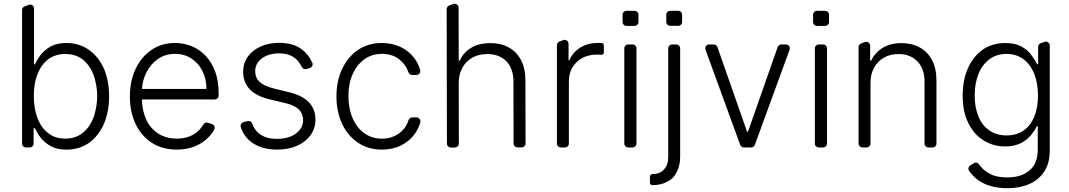

<svg xmlns="http://www.w3.org/2000/svg" viewBox="-20 -781 5665 1017"><path d="M250.7 -6Q216.3 -24.9 196.4 -50.4Q176.8 -76 165.5 -101.6H158V-20.6Q158 -11.7 152 -5.9Q146 0 137.4 0H117.5Q109 0 103 -5.9Q96.9 -11.7 96.9 -20.6V-728.7Q96.9 -734.7 100.7 -739.9Q104.4 -745 110.4 -747.2L132.1 -755.3Q135.3 -756.7 139.6 -756.7Q148.1 -756.7 154.1 -750.7Q160.2 -744.7 160.2 -736.2V-440.7H165.5Q175.4 -463.8 196.4 -492.2Q218 -517.8 249.6 -535.9Q283.7 -553.3 332.4 -553.3Q399.1 -553.3 450.3 -517.4Q500 -483.3 529.8 -419Q557.9 -354.4 557.9 -271Q557.9 -188.2 529.8 -123.6Q502.5 -61.4 450.6 -23.4Q397.7 11.7 333.1 11.7Q283.4 11.7 250.7 -6ZM178.6 -155.5Q198.2 -103.3 236.2 -75.6Q271 -46.9 325.6 -46.9Q381 -46.9 418 -77.1Q454.5 -105.8 475.1 -157.3Q494.7 -214.8 494.7 -272.7Q494.7 -329.9 475.1 -386Q456 -435.4 418 -465.9Q381 -495 325.6 -495Q273.4 -495 235.1 -467Q197.8 -437.9 178.6 -388.1Q159.1 -340.2 159.1 -272.7Q159.1 -206.3 178.6 -155.5Z M784.4 -24.5Q728.7 -60.4 698.5 -123.6Q668 -187.5 668 -269.9Q668 -351.6 698.5 -416.5Q728.7 -480.1 782.7 -517Q836.6 -553.3 907.3 -553.3Q951.3 -553.3 992.9 -537.3Q1034.1 -521.3 1066.8 -487.9Q1099.8 -454.2 1119 -404.5Q1138.1 -354 1138.1 -285.5V-274.9Q1138.1 -266.3 1132.1 -260.3Q1126.1 -254.3 1117.2 -254.3H731.5Q733.3 -193.9 754.3 -148.4Q776.6 -100.1 818.2 -73.5Q859.7 -46.9 916.9 -46.9Q956 -46.9 984.7 -58.9Q1014.2 -70.7 1034.1 -91.3Q1047.9 -105.1 1057.2 -121.4Q1060 -126.4 1065 -129.1Q1070 -131.7 1075.3 -131.7Q1078.5 -131.7 1081.7 -130.7L1102.6 -123.9Q1109.4 -121.8 1113.3 -116.3Q1117.2 -110.8 1117.2 -104Q1117.2 -99.1 1114.7 -94.5Q1102.6 -72.1 1083.8 -53.3Q1055.8 -24.1 1013.5 -6.4Q970.9 11.4 916.9 11.4Q840.6 11.4 784.4 -24.5ZM1073.5 -310Q1073.5 -362.9 1052.2 -404.8Q1031.6 -446.7 993.6 -471.2Q956.3 -495.7 907.3 -495.7Q855.1 -495.7 815.7 -468Q776.3 -440.3 754.3 -394.9Q734.7 -355.1 732.2 -310Z M1316.1 -24.9Q1273.1 -54.7 1255.3 -107.6Q1254.3 -110.8 1254.3 -114Q1254.3 -121.1 1258.7 -126.8Q1263.1 -132.5 1270.2 -134.2L1291.2 -139.6Q1294.7 -140.3 1296.2 -140.3Q1302.6 -140.3 1308.1 -136.5Q1313.6 -132.8 1315.7 -126.4Q1329.2 -90.2 1356.5 -70.3Q1391.7 -45.5 1447.1 -45.5Q1509.9 -45.5 1547.9 -73.9Q1585.6 -102.3 1585.6 -144.9Q1585.6 -177.6 1563.6 -200.6Q1541.2 -223 1496.4 -233.7L1407.3 -255Q1336.6 -272 1301.8 -309.3Q1267.8 -346.2 1267.8 -400.9Q1267.8 -446.4 1292.3 -480.5Q1316.4 -514.6 1360.1 -534.4Q1402.3 -554 1458.1 -554Q1533.4 -554 1578.1 -519.9Q1614.7 -492.5 1634.2 -449.2Q1636 -445.7 1636 -440.3Q1636 -433.6 1631.9 -428.1Q1627.8 -422.6 1621.1 -420.5L1603 -415.1Q1599.4 -414.4 1597.7 -414.4Q1591.6 -414.4 1586.5 -417.6Q1581.3 -420.8 1578.5 -426.5Q1571.7 -441.1 1561.1 -454.5Q1545.1 -474.8 1520.2 -486.5Q1495.4 -498.2 1458.1 -498.2Q1403.1 -498.2 1367.2 -471.9Q1331.7 -445.3 1331.7 -403.8Q1331.7 -368.3 1355.8 -346.6Q1380 -324.9 1431.1 -312.1L1513.8 -291.9Q1582.4 -274.9 1616.8 -238.6Q1650.9 -202.4 1650.9 -147.7Q1650.9 -101.6 1625.4 -65.3Q1599.4 -29.5 1554 -9.2Q1508.5 11.4 1448.2 11.4Q1368.3 11.4 1316.1 -24.9Z M1876.1 -25.2Q1821.7 -62.1 1791.9 -125.4Q1762.1 -189.3 1762.1 -270.6Q1762.1 -352.3 1792.6 -416.5Q1822.8 -480.1 1876.8 -517Q1931.1 -553.3 2002.1 -553.3Q2056.5 -553.3 2101.6 -532.3Q2146 -511 2174.7 -473Q2196 -445 2205.6 -410.2Q2206.3 -408 2206.3 -404.5Q2206.3 -396 2200.3 -389.9Q2194.2 -383.9 2185.7 -383.9H2163.4Q2156.6 -383.9 2151.1 -387.8Q2145.6 -391.7 2143.5 -398.1Q2131 -435.7 2099.4 -462.7Q2061.8 -495.7 2003.2 -495.7Q1951 -495.7 1910.9 -467.7Q1870.4 -438.6 1848.4 -388.8Q1825.6 -339.1 1825.6 -272.7Q1825.6 -206.7 1847.7 -155.2Q1870 -103.7 1909.8 -75.3Q1949.9 -46.5 2003.2 -46.5Q2039.8 -46.5 2069.6 -60.4Q2099.1 -73.5 2120 -99.1Q2136.4 -119.3 2143.8 -144.5Q2146 -151.3 2151.5 -155.2Q2157 -159.1 2163.7 -159.1H2186.1Q2195 -159.1 2201 -153.1Q2207 -147 2207 -138.5Q2207 -136.4 2206.3 -132.8Q2196.7 -99.1 2176.5 -71.4Q2148.8 -32.7 2104.4 -10.7Q2059.7 11.4 2003.2 11.4Q1929.7 11.4 1876.1 -25.2Z M2347.3 -20.2 2345.9 -732.2Q2345.9 -739 2349.6 -744.3Q2353.3 -749.6 2359.4 -751.8L2381.4 -759.9Q2386.4 -761.4 2388.5 -761.4Q2397 -761.4 2403.1 -755.3Q2409.1 -749.3 2409.1 -740.8L2409.8 -459.9H2415.5Q2433.9 -502.1 2474.8 -527.3Q2514.6 -552.6 2579.2 -552.6Q2633.5 -552.6 2674 -530.2Q2715.6 -508.2 2739.7 -463.1Q2763.1 -419 2763.1 -353.7L2763.8 -21Q2763.8 -12.4 2757.8 -6.4Q2751.8 -0.4 2743.3 -0.4H2721.2Q2712.7 -0.4 2706.5 -6.4Q2700.3 -12.4 2700.3 -21L2699.6 -349.8Q2699.6 -417.6 2662.3 -456.3Q2624.3 -494.7 2560.7 -494.7Q2516.7 -494.7 2483 -476.2Q2449.9 -458.5 2429.7 -423.3Q2409.8 -388.5 2409.8 -340.9L2410.5 -20.6Q2410.5 -12.1 2404.5 -6Q2398.4 0 2389.9 0.4H2368.3Q2359.4 0.4 2353.3 -5.7Q2347.3 -11.7 2347.3 -20.2Z M2930 -20.6V-541.5Q2930 -548.3 2933.8 -553.6Q2937.5 -558.9 2943.5 -561.1L2963.4 -568.5Q2968.4 -570 2970.5 -570Q2979 -570 2985.3 -563.7Q2991.5 -557.5 2991.5 -549V-461.6H2996.1Q3012.1 -502.5 3052.9 -528.4Q3094.1 -553.6 3145.2 -553.6Q3156.2 -553.6 3162.6 -553.3H3165.8Q3171.2 -552.9 3174.9 -549.2Q3178.6 -545.5 3178.6 -540.1V-503.6Q3178.6 -497.5 3174.2 -493.6Q3169.7 -489.7 3163.7 -490.4Q3154.1 -491.8 3140.6 -491.8Q3098.4 -491.8 3064.6 -474.1Q3031.6 -456 3012.4 -424.4Q2993.3 -393.1 2993.3 -352.3V-20.6Q2993.3 -12.1 2987.2 -6Q2981.2 0 2972.3 0H2950.6Q2942.1 0 2936.1 -6Q2930 -12.1 2930 -20.6Z M3286.9 -20.6V-524.5Q3286.9 -533.4 3293.1 -539.4Q3299.4 -545.5 3307.9 -545.5H3330.6Q3339.1 -545.5 3345.2 -539.4Q3351.2 -533.4 3351.2 -524.5V-20.6Q3351.2 -12.1 3345.2 -6Q3339.1 0 3330.6 0H3307.9Q3299.4 0 3293.1 -6Q3286.9 -12.1 3286.9 -20.6ZM3277.7 -703.1Q3277.7 -711.6 3283.7 -717.7Q3289.8 -723.7 3298.3 -723.7H3340.9Q3349.4 -723.7 3355.6 -717.7Q3361.9 -711.6 3361.9 -703.1V-664.8Q3361.9 -655.9 3355.6 -649.9Q3349.4 -643.8 3340.9 -643.8H3298.3Q3289.8 -643.8 3283.7 -649.9Q3277.7 -655.9 3277.7 -664.8Z M3422.6 186.4V154.1Q3423.3 148.4 3427 144.7Q3430.8 141 3436.8 141Q3475.5 141 3496.4 117.2Q3519.5 93.8 3519.5 49.4V-525.6Q3519.5 -533.7 3525.7 -539.6Q3532 -545.5 3540.5 -545.5H3562.1Q3570.3 -545.5 3576.5 -539.6Q3582.7 -533.7 3582.7 -525.6V49.4Q3582.7 94.8 3565 129.6Q3548.7 164.4 3515.3 180.8Q3483.3 199.6 3436.8 199.6H3435.7Q3430.4 199.6 3426.5 195.7Q3422.6 191.8 3422.6 186.4ZM3509.2 -702.8Q3509.2 -711.6 3515.4 -717.7Q3521.7 -723.7 3530.5 -723.7H3572.4Q3581 -723.7 3587 -717.7Q3593 -711.6 3593 -702.8V-664.8Q3593 -656.2 3587 -650.2Q3581 -644.2 3572.4 -644.2H3530.5Q3521.7 -644.2 3515.4 -650.2Q3509.2 -656.2 3509.2 -664.8Z M3900.9 -13.5 3717 -517.4Q3715.6 -522.4 3715.6 -524.9Q3715.6 -533.4 3721.6 -539.4Q3727.6 -545.5 3736.5 -545.5H3760.7Q3767 -545.5 3772.5 -541.5Q3778.1 -537.6 3780.2 -531.6L3937.1 -83.5H3942.1L4099.1 -531.6Q4101.6 -537.6 4106.9 -541.5Q4112.2 -545.5 4119 -545.5H4142.8Q4151.6 -545.5 4157.7 -539.4Q4163.7 -533.4 4163.7 -524.9Q4163.7 -522.4 4162.3 -517.4L3978.3 -13.5Q3976.2 -7.5 3970.9 -3.7Q3965.6 0 3958.8 0H3920.5Q3913.7 0 3908.4 -3.7Q3903.1 -7.5 3900.9 -13.5Z M4296.2 -20.6V-524.5Q4296.2 -533.4 4302.4 -539.4Q4308.6 -545.5 4317.1 -545.5H4339.8Q4348.4 -545.5 4354.4 -539.4Q4360.4 -533.4 4360.4 -524.5V-20.6Q4360.4 -12.1 4354.4 -6Q4348.4 0 4339.8 0H4317.1Q4308.6 0 4302.4 -6Q4296.2 -12.1 4296.2 -20.6ZM4286.9 -703.1Q4286.9 -711.6 4293 -717.7Q4299 -723.7 4307.5 -723.7H4350.1Q4358.7 -723.7 4364.9 -717.7Q4371.1 -711.6 4371.1 -703.1V-664.8Q4371.1 -655.9 4364.9 -649.9Q4358.7 -643.8 4350.1 -643.8H4307.5Q4299 -643.8 4293 -649.9Q4286.9 -655.9 4286.9 -664.8Z M4527.7 -20.6V-531.2Q4527.7 -538 4531.4 -543.3Q4535.2 -548.7 4541.2 -550.8L4561.1 -558.2Q4566.1 -559.7 4568.2 -559.7Q4576.7 -559.7 4582.9 -553.4Q4589.1 -547.2 4589.1 -538.7V-459.9H4594.8Q4614 -502.1 4654.5 -527Q4695.7 -552.6 4755.3 -552.6Q4810 -552.6 4851.9 -529.5Q4894.2 -506.7 4916.9 -462.4Q4940.3 -418.3 4940.3 -353.3V-20.6Q4940.3 -12.1 4934.3 -6Q4928.3 0 4919.4 0H4897.7Q4889.2 0 4883.2 -6Q4877.1 -12.1 4877.1 -20.6V-349.4Q4877.1 -416.9 4839.5 -455.6Q4802.2 -494.7 4739.3 -494.7Q4695.7 -494.7 4663 -476.2Q4630 -457.7 4610.1 -422.9Q4590.9 -388.5 4590.9 -340.9V-20.6Q4590.9 -12.1 4584.9 -6Q4578.8 0 4570 0H4548.3Q4539.8 0 4533.7 -6Q4527.7 -12.1 4527.7 -20.6Z M5217.3 201.3Q5176.5 187.5 5146.7 161.9Q5125.7 142.4 5113.3 124.6Q5109.4 119 5109.4 112.9Q5109.4 108 5111.9 103.2Q5114.3 98.4 5118.6 95.5L5137.4 84.2Q5142.4 80.3 5148.8 80.3Q5153.4 80.3 5157.8 82.6Q5162.3 84.9 5165.5 89.1Q5174.4 101.6 5186.1 113.3Q5204.9 132.1 5237.2 146.3Q5268.8 158.7 5316.1 158.7Q5390.3 158.7 5432.5 122.2Q5476.9 87 5476.9 10.3V-112.6H5471.6Q5467 -100.9 5459.3 -89.8Q5451.7 -78.8 5439.6 -63.6Q5419 -38.7 5385.7 -22Q5351.2 -5.3 5303.3 -5.3Q5239.7 -5.3 5188.2 -38.7Q5139.2 -67.8 5108.3 -131Q5079.2 -188.9 5079.2 -274.1Q5079.2 -358 5107.2 -419.7Q5133.5 -480.5 5186.1 -518.8Q5237.2 -552.9 5304.3 -552.9Q5355.5 -552.9 5387.4 -536.2Q5421.9 -518.1 5440.7 -492.5Q5462 -464.8 5473 -441.4H5479V-533Q5479 -540.1 5483 -545.3Q5486.9 -550.4 5494 -552.9L5513.1 -559.3Q5518.1 -560.7 5520.2 -560.7Q5528.4 -560.7 5534.4 -554.5Q5540.5 -548.3 5540.5 -539.4V14.2Q5540.5 84.2 5511.4 127.5Q5481.5 172.6 5431.5 193.9Q5380.7 215.9 5316.1 215.9Q5261.7 215.9 5217.3 201.3ZM5311.1 -63.6Q5363.6 -63.6 5400.9 -89.1Q5438.2 -114.7 5458.1 -162.1Q5478 -209.5 5478 -275.2Q5478 -339.8 5458.5 -388.8Q5438.6 -439.6 5401.1 -467.5Q5363.6 -495.4 5311.1 -495.4Q5259.2 -495.4 5221.2 -467.5Q5183.2 -439.6 5163 -389.7Q5142.8 -339.8 5142.8 -275.2Q5142.8 -210.9 5163 -163.2Q5183.2 -115.4 5221.2 -89.5Q5259.2 -63.6 5311.1 -63.6Z"/></svg>

Font: DeltaSans Light
Style: Regular
Weight: 300
Designer: Rasmus Andersson
Foundry: rsms
Version: Version 3.012